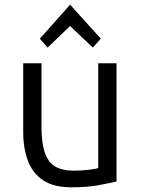

<svg xmlns="http://www.w3.org/2000/svg" viewBox="-20 -788 600 819"><path d="M284 11Q209 11 164 -19Q119 -49 99 -102.5Q79 -156 79 -225V-518H157V-247Q157 -179 171 -137.5Q185 -96 215 -78Q245 -60 293 -60Q328 -60 360 -64Q392 -68 399 -71V-518H477V-14Q449 -7 400.5 2Q352 11 284 11ZM183 -585 150 -623 279 -768 410 -623 376 -585 279 -677Z"/></svg>

Font: Ubuntu Sans Mono
Style: Regular
Weight: 400
Monospace: yes
Designer: Dalton Maag Ltd
Foundry: Dalton Maag Ltd
Version: Version 1.006